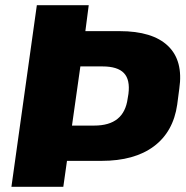

<svg xmlns="http://www.w3.org/2000/svg" viewBox="-20 -720 716 740"><path d="M122 -700H322L309 -600H441Q568 -600 627.5 -543Q687 -486 671 -378L663 -317Q648 -212 573 -156Q498 -100 371 -100H230L249 -236H343Q401 -236 433 -262Q465 -288 472 -340L475 -358Q482 -413 457.5 -438.5Q433 -464 375 -464H244L296 -508L224 0H24Z"/></svg>

Font: Pathway Extreme 28pt ExtraBold
Style: Italic
Weight: 800
Italic angle: -8°
Designer: Eduardo Rodriguez Tunni
Foundry: Eduardo Rodriguez Tunni
Version: Version 1.001;gftools[0.9.26]